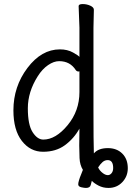

<svg xmlns="http://www.w3.org/2000/svg" viewBox="-20 -729 649 945"><path d="M371 -96Q344 -47 299 -14Q255 18 192 18Q129 18 87.5 -35.5Q46 -89 46 -186Q46 -303 115 -394.5Q184 -486 275 -486Q312 -486 339.5 -470.5Q367 -455 371 -449V-593L367 -699Q367 -709 387 -709Q407 -709 424.5 -701Q442 -693 442 -681L440 -592V-191Q440 -28 442 26Q464 0 511 0Q555 0 582 27Q609 54 609 99Q609 139 582 167.5Q555 196 514 196Q487 196 465 184.5Q443 173 432 161Q430 167 426.5 181.5Q423 196 403 196Q394 196 379.5 192.5Q365 189 365 178Q365 171 369 157.5Q373 144 379 130Q385 116 388 107Q373 83 371.5 49Q370 15 370 -12ZM486 123Q499 133 511 133Q521 133 529 123.5Q537 114 537 98Q537 59 510 59Q496 59 485 68.5Q474 78 463 95Q470 111 486 123ZM371 -378Q370 -377 367 -377Q358 -377 353 -384Q325 -428 271 -428Q245 -428 216.5 -408.5Q188 -389 166 -354Q117 -277 117 -196Q117 -115 140.5 -78.5Q164 -42 193 -42Q254 -42 312.5 -112.5Q371 -183 371 -276Z"/></svg>

Font: Moon Stars Kai T HW
Style: Regular
Weight: 400
Designer: GuiWonder
Version: Version 1.101